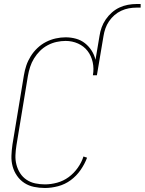

<svg xmlns="http://www.w3.org/2000/svg" viewBox="-20 -929 721 957"><path d="M204 8Q176 8 149.5 2.5Q123 -3 101.5 -17Q80 -31 65 -52.5Q50 -74 43 -99.5Q36 -125 37 -152.5Q38 -180 42 -208L99 -553Q103 -578 111 -602Q119 -626 133 -648.5Q147 -671 166.5 -689.5Q186 -708 209.5 -720Q233 -732 258 -737.5Q283 -743 307 -743Q334 -743 359 -736Q384 -729 403.5 -713.5Q423 -698 436.5 -677Q450 -656 456 -631L476 -750Q479 -771 486.5 -792Q494 -813 507 -832Q520 -851 537.5 -866.5Q555 -882 575.5 -891.5Q596 -901 617.5 -905Q639 -909 660 -909H681V-891H660Q641 -891 622 -887.5Q603 -884 584.5 -875.5Q566 -867 550.5 -853.5Q535 -840 523.5 -823Q512 -806 505.5 -787.5Q499 -769 496 -750L463 -554H443Q449 -587 442 -619Q435 -651 416.5 -675Q398 -699 369 -712Q340 -725 307 -725Q285 -725 262 -720Q239 -715 217.5 -703.5Q196 -692 179 -675Q162 -658 149.5 -637.5Q137 -617 130 -595Q123 -573 119 -550L62 -205Q58 -180 57 -155.5Q56 -131 62 -108Q68 -85 80.5 -65.5Q93 -46 112.5 -33Q132 -20 155.5 -15Q179 -10 204 -10Q234 -10 265 -18.5Q296 -27 322 -46Q348 -65 367.5 -92.5Q387 -120 396 -149L414 -143Q402 -111 381.5 -81.5Q361 -52 332.5 -31Q304 -10 270 -1Q236 8 204 8Z"/></svg>

Font: Iosevka Curly Thin
Style: Italic
Weight: 100
Italic angle: -9°
Monospace: yes
Designer: Belleve Invis
Foundry: Belleve Invis
Version: Version 22.1.2; ttfautohint (v1.8.4)